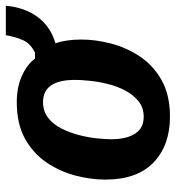

<svg xmlns="http://www.w3.org/2000/svg" viewBox="8 -598 602 658"><g transform="rotate(-90 309.0 -269.0)"><path d="M238.3 12.5Q140 12.5 81.2 -43.8Q22.5 -100 22.5 -209.2Q22.5 -258.3 36.2 -311.2Q50 -364.2 80.8 -410Q111.7 -455.8 162.5 -484.2Q213.3 -512.5 287.5 -512.5Q338.3 -512.5 377.1 -495.4Q415.8 -478.3 437.5 -450H457.5Q489.2 -465.8 500.4 -491.3Q511.7 -516.7 517.5 -550H618.3Q612.5 -485 579.6 -440.8Q546.7 -396.7 490 -380Q502.5 -341.7 502.5 -290.8Q502.5 -242.5 488.8 -189.6Q475 -136.7 444.6 -90.8Q414.2 -45 363.3 -16.2Q312.5 12.5 238.3 12.5ZM237.5 -77.5Q269.2 -77.5 291.2 -95.4Q313.3 -113.3 327.9 -141.2Q342.5 -169.2 350.4 -201.2Q358.3 -233.3 361.2 -262.9Q364.2 -292.5 364.2 -312.5Q364.2 -422.5 288.3 -422.5Q256.7 -422.5 234.2 -405Q211.7 -387.5 197.5 -359.2Q183.3 -330.8 175 -298.8Q166.7 -266.7 163.8 -237.5Q160.8 -208.3 160.8 -189.2Q160.8 -136.7 180 -107.1Q199.2 -77.5 237.5 -77.5Z"/></g></svg>

Font: Familjen Grotesk GF
Style: Bold Italic
Weight: 700
Designer: Anders Wikstroem, Jonas Baeckman, Matilda Gysing, Kristian Moeller
Foundry: Familjen STHML AB
Version: Version 2.000; Beta; Release 4; Build 6